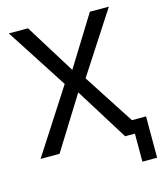

<svg xmlns="http://www.w3.org/2000/svg" viewBox="-125 -797 884 1046"><g transform="rotate(-15 316.5 -273.5)"><path d="M547 158V0H503V-75H630V158ZM15 0 259 -378V-343L25 -705H133L316 -410H299L482 -705H589L354 -343V-378L599 0H492L297 -313H317L122 0Z"/></g></svg>

Font: Nunito Sans 10pt SemiCondensed Medium
Style: Regular
Weight: 500
Width: 4
Designer: Vernon Adams
Foundry: Vernon Adams
Version: Version 3.101;gftools[0.9.27]